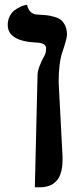

<svg xmlns="http://www.w3.org/2000/svg" viewBox="-20 -579 322 799"><path d="M125 200.2 136.2 -265.1Q136.2 -295.4 165 -347.2Q171.9 -359.4 171.9 -377.9Q171.9 -400.4 130.9 -401.9Q12.2 -407.7 12.2 -475.1Q12.2 -495.6 20.5 -511.7Q28.8 -527.8 40.8 -536.4Q52.7 -544.9 64.5 -550.5Q76.2 -556.2 84.5 -557.6L92.8 -559.1Q101.1 -518.1 139.2 -518.1Q161.6 -517.1 174.6 -515.6Q187.5 -514.2 205.8 -509Q224.1 -503.9 234.1 -495.6Q244.1 -487.3 251.5 -471.7Q258.8 -456.1 258.8 -434.1Q258.8 -418.9 238.8 -359.9Q224.1 -315.4 224.1 -236.8L240.2 71.8V89.8Q240.2 111.8 236.1 129.6Q231.9 147.5 226.1 158.4Q220.2 169.4 210.9 177.7Q201.7 186 194.3 189.9Q187 193.8 176.8 196.5Q166.5 199.2 162.1 199.5Q157.7 199.7 150.9 200.2Z"/></svg>

Font: Common Serif
Style: Bold
Weight: 700
Designer: Philipp H. Poll, Khaled Hosny
Foundry: Stefan Peev, Context Ltd.
Version: Version 1.026